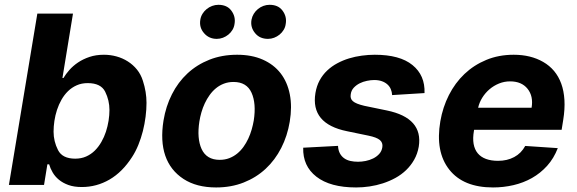

<svg xmlns="http://www.w3.org/2000/svg" viewBox="-20 -785 2449 815"><path d="M138.5 -727.3H289.8L245 -453.8H249.3Q259.2 -470.5 274.5 -487.9Q289.8 -505.3 311.1 -519.7Q332.4 -534.1 359.7 -543.3Q387.1 -552.6 421.2 -552.6Q448.5 -552.6 474.4 -545.5Q500.4 -538.4 522.5 -524.3Q544.7 -510.3 561.4 -489.7Q578.1 -469.1 586.6 -441.8Q601.9 -394.9 601.9 -348.4Q601.9 -320.3 598 -289.6Q594.1 -258.9 586.5 -228.7Q578.8 -198.5 567.3 -170.1Q555.8 -141.7 540.5 -118.3Q499.6 -54.7 445 -22.9Q390.3 8.9 327.1 8.9Q294 8.9 270.2 0.2Q246.4 -8.5 229.9 -22.2Q213.4 -35.9 203.5 -53.1Q193.5 -70.3 188.6 -87.4H181.1L166.9 0H17.8ZM207.4 -226.2Q207.4 -185 226.2 -148.1Q244.7 -111.5 299.4 -111.5Q324.9 -111.5 345.7 -120.7Q366.5 -130 382.5 -145.8Q398.4 -161.6 410.3 -182.4Q422.2 -203.1 429.7 -226Q437.1 -248.9 440.9 -272.7Q444.6 -296.5 444.6 -318.2Q444.6 -359 426.5 -395.6Q408.4 -432.2 352.3 -432.2Q326.3 -432.2 305.6 -422.9Q284.8 -413.7 268.8 -398.1Q252.8 -382.5 241.1 -361.9Q229.4 -341.3 221.9 -318.4Q214.5 -295.5 210.9 -271.7Q207.4 -247.9 207.4 -226.2Z M674 -273.1Q683.9 -333.8 709.9 -384.9Q735.8 -436.1 775.9 -473.4Q816.1 -510.7 869.1 -531.6Q922.2 -552.6 986.5 -552.6Q1048.7 -552.6 1095.3 -532Q1142 -511.4 1171 -474.1Q1199.9 -436.8 1210.2 -384.4Q1220.5 -332 1209.9 -268.5Q1199.9 -208.1 1173.8 -157Q1147.7 -105.8 1107.6 -68.5Q1067.5 -31.2 1014.4 -10.3Q961.3 10.7 897.4 10.7Q814.3 10.7 759.2 -25.2Q703.1 -61.8 681.6 -124.1Q660.2 -186.4 674 -273.1ZM835.6 -152.7Q856.9 -106.5 912.3 -106.5Q934.7 -106.5 953.1 -113.6Q971.6 -120.7 986.7 -133Q1001.8 -145.2 1013.5 -161.6Q1025.2 -177.9 1033.9 -196.6Q1042.6 -215.2 1048.3 -235.1Q1054 -255 1057.2 -273.8Q1068.2 -345.5 1047.9 -391Q1027.3 -437.1 971.2 -437.1Q949.2 -437.1 930.6 -430Q911.9 -422.9 896.8 -410.5Q881.7 -398.1 869.9 -381.6Q858 -365.1 849.3 -346.4Q840.6 -327.8 834.9 -307.9Q829.2 -288 826.3 -269.2Q815.3 -197.8 835.6 -152.7ZM1047.6 -701.3Q1050.1 -714.8 1057.2 -726.4Q1064.3 -737.9 1074.6 -746.4Q1084.9 -755 1097.7 -759.8Q1110.4 -764.6 1124.3 -764.6Q1141.7 -764.6 1155.4 -758.9Q1169 -753.2 1178.6 -740.8Q1198.5 -714.8 1192.8 -683.2Q1191.1 -669.7 1184.1 -658.2Q1177.2 -646.7 1166.7 -638.1Q1156.2 -629.6 1143.6 -624.8Q1131 -620 1117.5 -620Q1100.5 -620 1086.8 -625.9Q1073.2 -631.7 1062.9 -644.2Q1041.9 -669.4 1047.6 -701.3ZM830.3 -701.3Q832.4 -714.8 839.5 -726.4Q846.6 -737.9 857.1 -746.4Q867.5 -755 880.5 -759.8Q893.5 -764.6 907 -764.6Q924.4 -764.6 938 -758.9Q951.7 -753.2 961.3 -740.8Q981.2 -714.8 975.5 -683.2Q973.7 -669.7 966.8 -658.2Q959.9 -646.7 949.4 -638.1Q938.9 -629.6 926.3 -624.8Q913.7 -620 900.2 -620Q866.8 -620 845.9 -644.5Q824.9 -668.7 830.3 -701.3Z M1267 -158 1414.8 -165.8Q1415.8 -146.7 1422.8 -133.9Q1429.7 -121.1 1441.1 -113.1Q1452.4 -105.1 1467.5 -101.7Q1482.6 -98.4 1500 -98.4Q1514.9 -98.4 1532 -101.7Q1549 -105.1 1563.9 -112.4Q1578.8 -119.7 1589.7 -131.6Q1600.5 -143.5 1603 -160.5Q1605.8 -179.3 1592.3 -190.7Q1578.8 -202.1 1544 -209.2L1453.1 -228Q1297.6 -259.6 1318.9 -389.9Q1323.9 -420.1 1336.8 -443.9Q1349.8 -467.7 1368.8 -485.6Q1387.8 -503.6 1411.6 -516.3Q1435.4 -529.1 1461.6 -537.1Q1487.9 -545.1 1515.8 -548.8Q1543.7 -552.6 1570.7 -552.6Q1677.2 -552.6 1730.8 -508.9Q1784.8 -465.2 1782 -389.9L1644.5 -381.4Q1643.8 -394.9 1638.8 -406.6Q1633.9 -418.3 1624.3 -426.8Q1614.7 -435.4 1600.9 -440.3Q1587 -445.3 1568.2 -445.3Q1554.3 -445.3 1537.8 -441.9Q1521.3 -438.6 1506.7 -431.3Q1492.2 -424 1481.5 -412.5Q1470.9 -400.9 1468.8 -384.6Q1467.3 -375.7 1469.3 -368.6Q1471.2 -361.5 1477.8 -355.6Q1484.4 -349.8 1496.3 -345Q1508.2 -340.2 1526.3 -335.9L1622.2 -316.1Q1777 -284.1 1757.5 -162.3Q1752.1 -131.7 1738.1 -107.1Q1724.1 -82.4 1704 -63Q1683.9 -43.7 1658.7 -29.8Q1633.5 -16 1605.6 -6.9Q1577.8 2.1 1548.8 6.4Q1519.9 10.7 1491.8 10.7Q1381.4 10.7 1322.8 -35.2Q1264.9 -80.3 1267 -158Z M1849.1 -270.2Q1859.4 -329.9 1885.5 -381.4Q1911.6 -432.9 1951.5 -470.9Q1991.5 -508.9 2044.2 -530.7Q2096.9 -552.6 2160.5 -552.6Q2233 -552.6 2285.9 -522Q2312.5 -506.7 2331.9 -483.7Q2351.2 -460.6 2362.4 -429.9Q2373.6 -399.1 2375.9 -360.6Q2378.2 -322.1 2370.7 -275.6L2364 -234H1992.5L1991.8 -230.1Q1986.2 -198.2 1990.4 -174.2Q1994.7 -150.2 2008 -134.2Q2021.3 -118.3 2043.1 -110.3Q2065 -102.3 2094.1 -102.3Q2132.8 -102.3 2162.6 -118.3Q2192.5 -134.2 2209.5 -165.5L2347.7 -156.2Q2331 -112.9 2302.6 -81.3Q2274.1 -49.7 2237.9 -29.3Q2201.7 -8.9 2159.4 0.9Q2117.2 10.7 2072.8 10.7Q1946.7 10.7 1887.1 -65Q1827.1 -141 1849.1 -270.2ZM2009.6 -327.8H2236.5Q2244.7 -376.4 2219.5 -408Q2194.2 -439.6 2145.2 -439.6Q2120.7 -439.6 2098.4 -430.6Q2076 -421.5 2057.9 -406.1Q2039.8 -390.6 2027.2 -370.4Q2014.6 -350.1 2009.6 -327.8Z"/></svg>

Font: Inter P
Style: Bold Italic
Weight: 700
Italic angle: 9.39999°
Designer: Rasmus Andersson
Foundry: rsms
Version: Version 3.018;git-588b23468